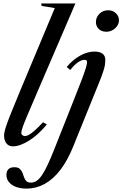

<svg xmlns="http://www.w3.org/2000/svg" viewBox="-20 -831 704 1104"><path d="M54 10.5Q30.5 10.5 17 -6.5Q3.5 -23.5 3.5 -52Q3.5 -62.5 6.8 -76.8Q10 -91 18.8 -116.2Q27.5 -141.5 44.8 -184.2Q62 -227 90 -294.5Q118 -362 159.5 -461L295 -784.5L219.5 -797L217 -811H413.5L194.5 -301.5Q157.5 -215 137.5 -168Q117.5 -121 110 -99.2Q102.5 -77.5 102.5 -66Q102.5 -58.5 109.2 -53.5Q116 -48.5 123 -48.5Q131 -48.5 143.2 -54.2Q155.5 -60 175.5 -77Q195.5 -94 227.5 -128L249.5 -115.5Q199.5 -55 146.8 -22.2Q94 10.5 54 10.5ZM132.5 253.5Q99 253.5 73 244Q47 234.5 32 216.8Q17 199 17 174.5Q17 154 28.2 142.2Q39.5 130.5 62.5 130.5Q83 130.5 93.2 139.5Q103.5 148.5 108.8 161.5Q114 174.5 118.2 187.8Q122.5 201 131.2 210Q140 219 158 219Q174.5 219 190 209Q205.5 199 221 176.5Q236.5 154 253.8 117.2Q271 80.5 292 27.5L402 -250Q434 -330 450.8 -374.8Q467.5 -419.5 474 -441.5Q480.5 -463.5 480.5 -474Q480.5 -487 466 -487Q448.5 -487 427.2 -472Q406 -457 384 -428.5L363.5 -446Q398.5 -487.5 440.5 -511Q482.5 -534.5 523.5 -534.5Q554 -534.5 569.8 -522.2Q585.5 -510 585.5 -487Q585.5 -474.5 583.8 -460.8Q582 -447 575.2 -425Q568.5 -403 553.5 -365.5L401.5 10Q368.5 92 327 146Q285.5 200 236.5 226.8Q187.5 253.5 132.5 253.5ZM591 -648.5Q563.5 -648.5 547.5 -664.8Q531.5 -681 531.5 -704.5Q531.5 -732 552 -752Q572.5 -772 602 -772Q628.5 -772 646.2 -755Q664 -738 664 -714.5Q664 -697.5 654 -682.2Q644 -667 627.5 -657.8Q611 -648.5 591 -648.5Z"/></svg>

Font: Libre Caslon Text
Style: Italic
Weight: 400
Italic angle: -22.583°
Designer: Pablo Impallari, Rodrigo Fuenzalida, Katja Schimmel
Foundry: Pablo Impallari, Rodrigo Fuenzalida
Version: Version 2.000